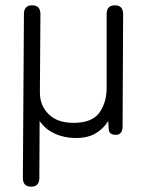

<svg xmlns="http://www.w3.org/2000/svg" viewBox="-20 -507 558 722"><path d="M97 195Q66 195 66 162L70 -454Q70 -487 101 -487Q132 -487 132 -454L130 -159Q130 -110 163 -77.5Q196 -45 256 -45Q326 -45 353.5 -83Q381 -121 381 -177V-454Q381 -487 412 -487Q443 -487 443 -454L441 -33Q441 0 416 0Q392 0 389 -18L387 -52Q370 -24 340.5 -6Q311 12 265 12Q222 12 186 -4.5Q150 -21 129 -52L128 162Q128 195 97 195Z"/></svg>

Font: Zen Maru Gothic
Style: Regular
Weight: 400
Designer: Yoshimichi Ohira
Foundry: Positype
Version: Version 1.002